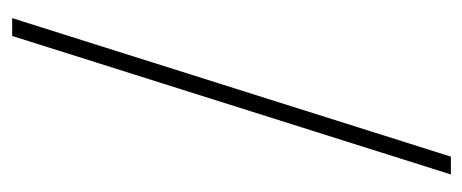

<svg xmlns="http://www.w3.org/2000/svg" viewBox="-248 -516 778 323"><g transform="rotate(90 141.5 -354.0)"><path d="M10 15 243 -723H273L40 15Z"/></g></svg>

Font: Kalnia Glaze Thin
Style: Regular
Weight: 100
Version: Version 1.110